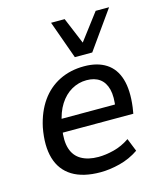

<svg xmlns="http://www.w3.org/2000/svg" viewBox="-113 -834 787 927"><g transform="rotate(-15 280.5 -370.5)"><path d="M275 9Q188 9 134.5 -24Q81 -57 62.5 -120Q44 -183 61 -273Q77 -347 113.5 -399Q150 -451 205 -478.5Q260 -506 329 -506Q395 -506 438.5 -478Q482 -450 499 -394Q516 -338 505 -254L500 -223H128L139 -289H444L423 -267Q433 -327 423.5 -364Q414 -401 388.5 -419.5Q363 -438 323 -438Q283 -438 248 -418Q213 -398 188.5 -359.5Q164 -321 154 -265L150 -244Q140 -183 152.5 -143.5Q165 -104 199 -84.5Q233 -65 284 -65Q320 -65 361.5 -75.5Q403 -86 441 -112L467 -47Q423 -17 372 -4Q321 9 275 9ZM298 -560 230 -750H298L353 -618L453 -750H520L385 -560Z"/></g></svg>

Font: Nunito Sans 7pt SemiCondensed Medium
Style: Italic
Weight: 500
Width: 4
Italic angle: -9°
Designer: Vernon Adams
Foundry: Vernon Adams
Version: Version 3.101;gftools[0.9.27]